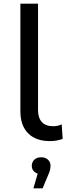

<svg xmlns="http://www.w3.org/2000/svg" viewBox="-20 -762 361 1045"><path d="M133 -36.5C161 -8.2 200.7 6 252 6C276 6 299 2 321 -6L316 -85C301.3 -78.3 285.7 -75 269 -75C241.7 -75 221.2 -82.7 207.5 -98C193.8 -113.3 187 -135.3 187 -164V-742H91V-156C91 -104.7 105 -64.8 133 -36.5ZM241 107C231.7 98.3 219.3 94 204 94C188.7 94 176.3 98.3 167 107C157.7 115.7 153 126.7 153 140C153 150.7 155.8 159.7 161.5 167C167.2 174.3 175 179.7 185 183L162 263H212L242 191C250.7 173 255 156 255 140C255 126.7 250.3 115.7 241 107Z"/></svg>

Font: ICO Headline
Style: Regular
Weight: 500
Designer: Julieta Ulanovsky
Foundry: Julieta Ulanovsky
Version: Version 7.200